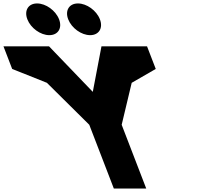

<svg xmlns="http://www.w3.org/2000/svg" viewBox="-265 -1094 1264 1114"><path d="M-49.8 -1074C-100.8 -1074 -126 -1033 -106.3 -982C-86.7 -931 -29.9 -890 21.1 -890C72.1 -890 97.3 -931 77.7 -982C58 -1033 1.2 -1074 -49.8 -1074ZM187.2 -1074C136.2 -1074 111 -1033 130.7 -982C150.3 -931 207.1 -890 258.1 -890C309.1 -890 334.3 -931 314.7 -982C295 -1033 238.2 -1074 187.2 -1074ZM588.2 -825H549.7H323.7L273.4 -561L19.7 -825H-206.3H-244.8L-194.4 -694L7.2 -613.5L253 -370L395.5 0H583.5L441 -370L499.1 -613.5L638.7 -694Z"/></svg>

Font: Hussar
Style: BdOpOblFour
Weight: 700
Foundry: Cannot Into Space Fonts
Version: Version 2.00